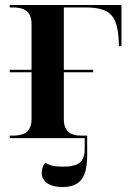

<svg xmlns="http://www.w3.org/2000/svg" viewBox="-20 -556 529 773"><path d="M19 0H321V43C321 95 299 115 232 115C198 115 179 110 163 99C154 108 148 123 148 139C148 178 183 197 231 197C308 197 331 153 331 66V-10H309C275 -10 237 -18 237 -76V-265H355V-275H237V-526H321C422 -526 452 -496 458 -394L459 -370H469V-536H19V-526H32C66 -526 107 -518 107 -460V-275H19V-265H107V-76C107 -18 66 -10 32 -10H19Z"/></svg>

Font: Noto Serif Display SemiBold
Style: Regular
Weight: 600
Designer: Monotype Design Team
Foundry: Monotype Imaging Inc.
Version: Version 2.009